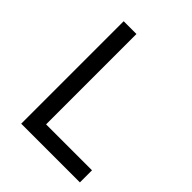

<svg xmlns="http://www.w3.org/2000/svg" viewBox="-196 -802 914 914"><g transform="rotate(45 261.0 -345.0)"><path d="M102.5 0V-689.9H188.5V-81.5H497.6V0Z"/></g></svg>

Font: HK Grotesk Medium Legacy
Style: Regular
Weight: 500
Designer: Alfredo Marco Pradil
Foundry: Hanken Design Co.
Version: Version 2.022;PS 002.022;hotconv 1.0.88;makeotf.lib2.5.64775